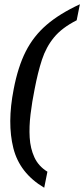

<svg xmlns="http://www.w3.org/2000/svg" viewBox="-20 -737 394 899"><path d="M202 67 187 142Q72 74 42.5 -43.5Q13 -161 44 -319Q64 -424 100.5 -496Q137 -568 198 -620.5Q259 -673 354 -717L339 -642Q270 -607 233 -562Q196 -517 176.5 -457.5Q157 -398 142 -319Q130 -260 123 -202Q116 -144 119 -93Q122 -42 141 -0.5Q160 41 202 67Z"/></svg>

Font: Lisu Bosa SemiBold
Style: Italic
Weight: 600
Italic angle: -19°
Designer: David Morse, Annie Olsen, Victor Gaultney, Frank Grießhammer (Latin)
Foundry: SIL International
Version: Version 2.000